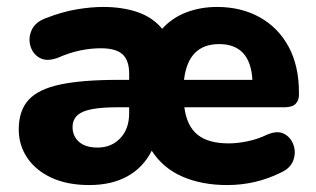

<svg xmlns="http://www.w3.org/2000/svg" viewBox="-20 -522 909 553"><path d="M237 11Q174 11 128.5 -10Q83 -31 58.5 -67.5Q34 -104 34 -149Q34 -203 62 -234Q90 -265 153 -278.5Q216 -292 322 -292H352V-310Q352 -348 333 -365.5Q314 -383 270 -383Q243 -383 212.5 -377Q182 -371 145 -355Q114 -344 94 -355.5Q74 -367 67.5 -390Q61 -413 71.5 -436Q82 -459 113 -470Q159 -488 200.5 -495Q242 -502 277 -502Q333 -502 376.5 -487Q420 -472 447 -439Q476 -471 517 -486.5Q558 -502 605 -502Q675 -502 728.5 -472Q782 -442 811.5 -387Q841 -332 841 -256V-249Q841 -233 831.5 -223Q822 -213 798 -213H511Q518 -159 549 -134Q580 -109 639 -109Q663 -109 692.5 -115Q722 -121 749 -134Q779 -147 798.5 -136.5Q818 -126 825.5 -104Q833 -82 824.5 -59.5Q816 -37 789 -25Q717 11 634 11Q561 11 505 -13.5Q449 -38 417 -88Q393 -40 347.5 -14.5Q302 11 237 11ZM510 -292H707Q701 -395 611 -395Q522 -395 510 -292ZM352 -213H318Q249 -213 219 -200Q189 -187 189 -156Q189 -130 207.5 -113.5Q226 -97 261 -97Q301 -97 326.5 -124Q352 -151 352 -196Z"/></svg>

Font: Chiron GoRound TC EB
Style: Regular
Weight: 700
Designer: Ryoko NISHIZUKA 西塚涼子 (kana, bopomofo & ideographs); Paul D. Hunt (Latin, Greek & Cyrillic); Sandoll Communications 산돌커뮤니
Foundry: Adobe
Version: Version 1.000;hotconv 1.1.1;makeotfexe 2.6.0